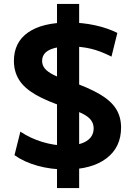

<svg xmlns="http://www.w3.org/2000/svg" viewBox="-20 -855 686 980"><path d="M316 10Q240 10 171.5 -9Q103 -28 54 -63L84 -183Q135 -149 196 -130.5Q257 -112 316 -112Q385 -112 421.5 -135Q458 -158 458 -200Q458 -224 444 -242.5Q430 -261 398 -276.5Q366 -292 312 -308Q218 -339 160.5 -372.5Q103 -406 77 -448Q51 -490 51 -544Q51 -639 123.5 -689.5Q196 -740 331 -740Q401 -740 465 -726Q529 -712 579 -687L549 -566Q492 -595 443 -606.5Q394 -618 338 -618Q267 -618 231 -599.5Q195 -581 195 -544Q195 -522 209 -505Q223 -488 254 -472.5Q285 -457 336 -441Q432 -408 489.5 -374Q547 -340 572.5 -299Q598 -258 598 -204Q598 -103 523 -46.5Q448 10 316 10ZM271 105V-52H384V105ZM271 -52V-372H384V-52ZM271 -372V-678H384V-372ZM271 -678V-835H384V-678Z"/></svg>

Font: M PLUS 2 Thin
Style: Bold
Weight: 700
Version: Version 1.001